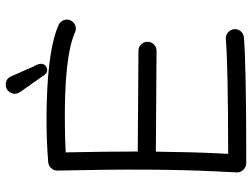

<svg xmlns="http://www.w3.org/2000/svg" viewBox="-125 -759 884 674"><g transform="rotate(-90 317.0 -422.0)"><path d="M540.5 -600.6Q454.1 -639.2 213.9 -636.2Q158.2 -635.7 119.1 -633.3Q122.1 -492.7 122.1 -380.4L476.1 -377.9Q489.3 -377.9 498.3 -368.4Q507.3 -358.9 507.3 -345.9Q507.3 -333 497.8 -323.7Q488.3 -314.5 475.6 -314.5L121.6 -316.9Q120.1 -186.5 116.2 -109.9L113.8 -63Q428.2 -63.5 517.1 -71.3Q529.8 -72.3 540 -63.7Q550.3 -55.2 551.5 -42.2Q552.7 -29.3 544.2 -19Q535.6 -8.8 522.5 -7.8Q426.3 0.5 80.6 0.5Q69.3 0.5 58.8 -9Q48.3 -18.6 48.8 -32.7L52.7 -112.8Q63 -320.8 55.2 -662.6Q54.7 -674.8 63.5 -684.3Q72.3 -693.8 85 -694.8L120.1 -697.3Q203.6 -702.6 299.8 -699.7Q486.3 -694.3 566.4 -658.2Q578.1 -652.8 583 -640.6Q587.9 -628.4 582.5 -616.5Q577.1 -604.5 564.9 -599.9Q552.7 -595.2 540.5 -600.6ZM384.8 -827.6 420.4 -746.6Q439.9 -713.9 419.9 -702.1Q399.9 -690.4 386.2 -714.8L329.6 -795.4Q320.3 -811.5 329.1 -827.4Q337.9 -843.3 356.7 -843.8Q375.5 -844.2 384.8 -827.6Z"/></g></svg>

Font: Chilanka
Style: Regular
Weight: 400
Designer: Santhosh Thottingal <santhosh.thottingal@gmail.com>
Foundry: Swathanthra Malayalam Computing(SMC)
Version: Version 1.3; 20181103